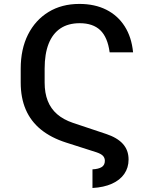

<svg xmlns="http://www.w3.org/2000/svg" viewBox="-20 -757 776 969"><path d="M446.7 191.8V97.7Q477.3 96.2 493.3 86.1Q509.2 76 509.2 54.7Q509.2 39.8 499.8 29.7Q490.4 19.5 467.3 11.7L313.2 -37.6Q237.6 -61.8 186.6 -103.2Q135.7 -144.5 110.1 -203.8Q84.5 -263.1 84.5 -340.2V-410.5Q84.5 -509.2 121.4 -582.6Q158.4 -655.9 225 -696.6Q291.5 -737.2 380.7 -737.2Q458.1 -737.2 516.2 -708.1Q574.2 -679 609.2 -624.3Q644.2 -569.6 651.6 -492.9H533.4Q523.1 -569.2 486 -604.6Q448.9 -639.9 382.5 -639.9Q324.2 -639.9 284.8 -613.5Q245.4 -587 225.3 -535.9Q205.3 -484.7 205.3 -410.9V-340.2Q205.3 -287.6 220.9 -248Q236.5 -208.5 268.1 -180.9Q299.7 -153.4 347.7 -137.1L514.6 -81.3Q571.7 -62.5 600.3 -30.7Q628.9 1.1 628.9 47.9Q628.9 89.5 607.2 120.7Q585.6 152 544.7 170.3Q503.9 188.6 446.7 191.8Z"/></svg>

Font: InterMG Medium
Style: Regular
Weight: 500
Designer: Rasmus Andersson
Foundry: rsms
Version: Version 3.019;December 26, 2023;FontCreator 15.0.0.2955 64-b